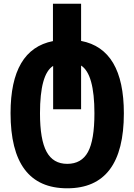

<svg xmlns="http://www.w3.org/2000/svg" viewBox="-20 -780 726 1037"><path d="M343 237Q649 237 649 -168Q649 -515 418 -559V-760H266V-558Q37 -513 37 -169Q37 237 343 237ZM343 105Q267 105 231.5 39.5Q196 -26 196 -168Q196 -380 267 -424V-190H418V-426Q490 -380 490 -168Q490 -23 455 41Q420 105 343 105Z"/></svg>

Font: Noto Sans Georgian Condensed Extra
Style: Regular
Weight: 800
Width: 3
Designer: Monotype Design Team
Foundry: Monotype Imaging Inc.
Version: Version 1.901